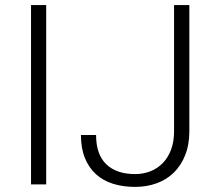

<svg xmlns="http://www.w3.org/2000/svg" viewBox="-20 -731 856 761"><path d="M163.1 0H103V-710.9H163.1ZM669.9 -710.9H730.5V-211.4Q730.5 -157.7 714.1 -116.5Q697.8 -75.2 669.2 -47.1Q640.6 -19 601.1 -4.6Q561.5 9.8 515.6 9.8Q467.3 9.8 427.7 -2.7Q388.2 -15.1 360.1 -40.8Q332 -66.4 316.4 -105Q300.8 -143.6 300.8 -195.8H360.8Q360.8 -118.7 401.4 -79.8Q441.9 -41 515.6 -41Q547.9 -41 575.9 -52Q604 -63 625 -84.5Q646 -106 658 -137.7Q669.9 -169.4 669.9 -211.4Z"/></svg>

Font: Melbourne
Style: Light
Weight: 300
Designer: Google
Version: Version 2.000980; 2014